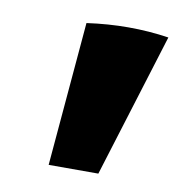

<svg xmlns="http://www.w3.org/2000/svg" viewBox="-49 -720 385 411"><g transform="rotate(10 143.5 -514.0)"><path d="M82 -354 109 -667Q201 -680 287 -667L190 -354Z"/></g></svg>

Font: Piazzolla Black
Style: Italic
Weight: 900
Italic angle: -11.3°
Designer: Juan Pablo del Peral
Foundry: Huerta Tipografica
Version: Version 1.330